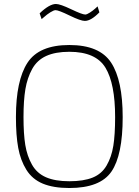

<svg xmlns="http://www.w3.org/2000/svg" viewBox="-20 -935 696 964"><path d="M328 -25Q400 -25 445.5 -43.5Q491 -62 515.5 -104.5Q540 -147 549 -203Q558 -259 558 -347Q558 -515 509.5 -595Q461 -675 328 -675Q258 -675 212 -654Q166 -633 141.5 -588.5Q117 -544 107.5 -487.5Q98 -431 98 -347Q98 -262 107 -207Q116 -152 140.5 -108.5Q165 -65 211 -45Q257 -25 328 -25ZM328 9Q248 9 195 -13Q142 -35 112.5 -82.5Q83 -130 71.5 -192.5Q60 -255 60 -347Q60 -531 118 -620Q176 -709 328 -709Q480 -709 538 -620.5Q596 -532 596 -347Q596 -156 539.5 -73.5Q483 9 328 9ZM470 -903 479 -873Q437 -830 406 -830Q385 -830 329.5 -857Q274 -884 259 -884Q250 -884 232.5 -873Q215 -862 202 -850L189 -839L179 -868Q228 -915 261 -915Q282 -915 337.5 -888.5Q393 -862 408 -862Q416 -862 431.5 -872Q447 -882 458 -892Z"/></svg>

Font: TypoPRO Titillium Text
Style: 1 wt
Weight: 100
Designer: Accademia di Belle Arti di Urbino and others
Foundry: Accademia di Belle Arti di Urbino and others.
Version: Version 25.000